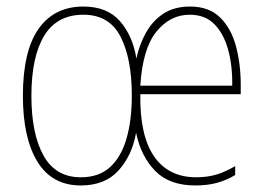

<svg xmlns="http://www.w3.org/2000/svg" viewBox="-20 -557 808 587"><path d="M561 -537Q619 -537 653 -503.5Q687 -470 701.5 -415.5Q716 -361 716 -298V-269H409Q407 -143 451 -79Q495 -15 580 -15Q612 -15 639 -22.5Q666 -30 699 -49V-22Q673 -6 643.5 2Q614 10 577 10Q498 10 454.5 -34.5Q411 -79 396 -151Q384 -82 342.5 -36Q301 10 227 10Q139 10 94.5 -62.5Q50 -135 50 -264Q50 -401 98 -469Q146 -537 235 -537Q308 -537 347 -492Q386 -447 397 -378Q406 -421 426.5 -457.5Q447 -494 480 -515.5Q513 -537 561 -537ZM235 -512Q154 -512 115 -447.5Q76 -383 76 -264Q76 -148 113 -81.5Q150 -15 227 -15Q283 -15 317 -46.5Q351 -78 367 -134Q383 -190 383 -265Q383 -378 348.5 -445Q314 -512 235 -512ZM560 -512Q500 -512 458 -460Q416 -408 409 -295H690Q691 -356 677.5 -405Q664 -454 635.5 -483Q607 -512 560 -512Z"/></svg>

Font: Noto Sans Myanmar Condensed Thin
Style: Regular
Weight: 100
Width: 3
Designer: Monotype Design Team
Foundry: Monotype Imaging Inc.
Version: Version 2.107; ttfautohint (v1.8.4.7-5d5b)